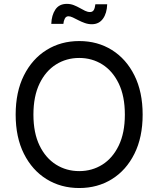

<svg xmlns="http://www.w3.org/2000/svg" viewBox="-20 -946 805 976"><path d="M382.8 9.8Q289.6 9.8 216.6 -35.4Q143.6 -80.6 101.6 -164.3Q59.6 -248 59.6 -363.3Q59.6 -479 101.6 -562.7Q143.6 -646.5 216.6 -691.9Q289.6 -737.3 382.8 -737.3Q476.1 -737.3 548.8 -691.9Q621.6 -646.5 663.3 -562.7Q705.1 -479 705.1 -363.3Q705.1 -248 663.3 -164.3Q621.6 -80.6 548.8 -35.4Q476.1 9.8 382.8 9.8ZM382.8 -76.2Q447.8 -76.2 500.2 -109.1Q552.7 -142.1 583.7 -206.3Q614.7 -270.5 614.7 -363.3Q614.7 -457 583.7 -521.2Q552.7 -585.4 500.2 -618.4Q447.8 -651.4 382.8 -651.4Q317.4 -651.4 264.6 -618.2Q211.9 -585 180.9 -520.8Q149.9 -456.5 149.9 -363.3Q149.9 -270.5 180.9 -206.5Q211.9 -142.6 264.6 -109.4Q317.4 -76.2 382.8 -76.2ZM446.8 -822.8Q428.7 -822.8 411.4 -828.9Q394 -835 378.7 -843Q363.3 -851.1 350.3 -857.2Q337.4 -863.3 328.1 -863.3Q315.4 -863.3 309.3 -851.1Q303.2 -838.9 302.2 -824.7H240.7Q242.2 -868.7 261.5 -897.5Q280.8 -926.3 319.8 -926.3Q338.9 -926.3 355 -919.9Q371.1 -913.6 385.3 -905.5Q399.4 -897.5 412.4 -891.1Q425.3 -884.8 437.5 -884.8Q449.7 -884.8 456.1 -894Q462.4 -903.3 464.8 -924.3H524.9Q523.4 -878.4 503.2 -850.6Q482.9 -822.8 446.8 -822.8Z"/></svg>

Font: Inter Variable
Style: Regular
Weight: 400
Designer: Rasmus Andersson
Foundry: rsms
Version: Version 4.001;git-9221beed3